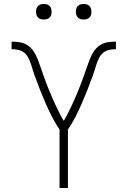

<svg xmlns="http://www.w3.org/2000/svg" viewBox="-20 -944 640 964"><path d="M279 0V-294Q258 -324 241.5 -356.5Q225 -389 210.5 -422Q196 -455 182.5 -489Q169 -523 157 -557L156 -558Q150 -574 145.5 -590Q141 -606 135.5 -622Q130 -638 122.5 -653Q115 -668 102 -679Q89 -690 72 -693.5Q55 -697 38 -697V-735Q60 -735 81 -731.5Q102 -728 119.5 -716Q137 -704 149 -686Q161 -668 168.5 -648.5Q176 -629 183 -609Q190 -589 197 -569Q204 -549 211.5 -529Q219 -509 227 -489.5Q235 -470 243.5 -450.5Q252 -431 261 -412Q270 -393 279.5 -374Q289 -355 300 -337Q311 -355 320.5 -374Q330 -393 339 -412Q348 -431 356.5 -450.5Q365 -470 373 -489.5Q381 -509 388.5 -529Q396 -549 403 -569Q410 -589 417 -609Q424 -629 431.5 -648.5Q439 -668 451 -686Q463 -704 480.5 -716Q498 -728 519 -731.5Q540 -735 562 -735V-697Q545 -697 528 -693.5Q511 -690 498 -679Q485 -668 477.5 -653Q470 -638 464.5 -622Q459 -606 454.5 -590Q450 -574 444 -558L443 -557Q431 -523 417.5 -489Q404 -455 389.5 -422Q375 -389 358.5 -356.5Q342 -324 321 -294V0ZM400 -846Q392 -846 384.5 -848Q377 -850 371 -856Q365 -862 363 -869.5Q361 -877 361 -885Q361 -893 363 -900.5Q365 -908 371 -914Q377 -920 384.5 -922Q392 -924 400 -924Q408 -924 415.5 -922Q423 -920 429 -914Q435 -908 437 -900.5Q439 -893 439 -885Q439 -877 437 -869.5Q435 -862 429 -856Q423 -850 415.5 -848Q408 -846 400 -846ZM200 -846Q192 -846 184.5 -848Q177 -850 171 -856Q165 -862 163 -869.5Q161 -877 161 -885Q161 -893 163 -900.5Q165 -908 171 -914Q177 -920 184.5 -922Q192 -924 200 -924Q208 -924 215.5 -922Q223 -920 229 -914Q235 -908 237 -900.5Q239 -893 239 -885Q239 -877 237 -869.5Q235 -862 229 -856Q223 -850 215.5 -848Q208 -846 200 -846Z"/></svg>

Font: Iosevka Curly XLtEx
Style: Regular
Weight: 200
Width: 7
Monospace: yes
Designer: Belleve Invis
Foundry: Belleve Invis
Version: Version 11.1.0; ttfautohint (v1.8.3)